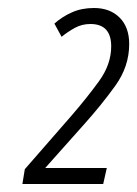

<svg xmlns="http://www.w3.org/2000/svg" viewBox="-20 -876 343 480"><path d="M238 -416 247 -456H93L191 -566Q234 -614 268.5 -662Q303 -710 303 -766Q303 -808 279 -832Q255 -856 215 -856Q184 -856 159.5 -845Q135 -834 116 -817L134 -784Q150 -797 167.5 -806.5Q185 -816 206 -816Q258 -816 258 -760Q258 -715 227.5 -673Q197 -631 158 -586L42 -453L36 -416Z"/></svg>

Font: Noto Sans Display Condensed Light
Style: Italic
Weight: 300
Width: 3
Designer: Monotype Design team
Foundry: Monotype Imaging Inc.
Version: 1.000